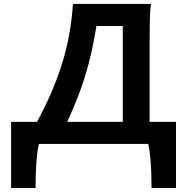

<svg xmlns="http://www.w3.org/2000/svg" viewBox="-20 -733 936 978"><path d="M605.5 -112.3V-600.6H471.2Q456.1 -508.3 437.3 -431.4Q418.5 -354.5 391.1 -278.6Q363.8 -202.6 322.3 -112.3ZM734.9 0H178.2Q170.9 30.8 167.2 71.5Q163.6 112.3 162.4 153.1Q161.1 193.8 161.1 224.6H36.6V-112.3H168.5Q248.5 -258.8 294.7 -404.3Q340.8 -549.8 351.6 -712.9H749.5Q744.1 -683.6 743.2 -629.4Q742.2 -575.2 742.2 -502.9V-112.3H876.5V224.6H752Q752 193.8 750.7 153.1Q749.5 112.3 745.8 71.5Q742.2 30.8 734.9 0Z"/></svg>

Font: Andika
Style: Bold
Weight: 700
Designer: Victor Gaultney, Annie Olsen, Julie Remington, Don Collingsworth, Eric Hays, Becca Hirsbrunner
Foundry: SIL International
Version: Version 6.101